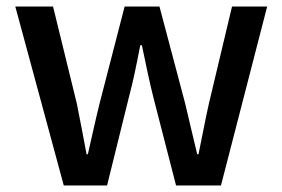

<svg xmlns="http://www.w3.org/2000/svg" viewBox="-20 -570 868 590"><path d="M176 0H309L376 -271C390 -323 400 -374 411 -431H416C428 -374 438 -324 451 -272L521 0H659L801 -550H693L622 -252C610 -199 601 -148 590 -96H586C573 -148 562 -199 549 -252L470 -550H363L286 -252C273 -200 262 -148 250 -96H246C236 -148 227 -199 216 -252L143 -550H27Z"/></svg>

Font: Genne Gothic Medium
Style: Regular
Weight: 500
Designer: Ryoko NISHIZUKA (kana & ideographs); Paul D. Hunt (Latin, Greek & Cyrillic); Wenlong ZHANG (bopomofo); Sandoll Communica
Foundry: Adobe Systems Incorporated
Version: Version 1.004;PS 1.004;hotconv 16.6.51;makeotf.lib2.5.65220